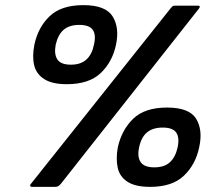

<svg xmlns="http://www.w3.org/2000/svg" viewBox="-20 -728 861 748"><path d="M105 0Q98 0 97.5 -4.5Q97 -9 103 -15L645 -696Q651 -703 653.5 -704.5Q656 -706 664 -706H749Q758 -706 758.5 -702Q759 -698 742 -678L218 -13Q213 -7 208 -3.5Q203 0 194 0ZM240 -400Q183 -400 152 -420Q121 -440 113 -474.5Q105 -509 114 -554Q128 -621 173 -664.5Q218 -708 305 -708Q391 -708 418.5 -664.5Q446 -621 432 -554Q418 -487 372.5 -443.5Q327 -400 240 -400ZM256 -476Q295 -476 317 -496.5Q339 -517 346 -554Q355 -592 341.5 -611.5Q328 -631 289 -631Q250 -631 228 -612Q206 -593 197 -554Q190 -517 203.5 -496.5Q217 -476 256 -476ZM565 0Q507 0 476.5 -20Q446 -40 438.5 -75Q431 -110 439 -154Q454 -222 499 -265.5Q544 -309 631 -309Q717 -309 744 -265.5Q771 -222 756 -154Q742 -87 696.5 -43.5Q651 0 565 0ZM581 -76Q621 -76 642.5 -96.5Q664 -117 672 -154Q680 -192 666.5 -211.5Q653 -231 614 -231Q575 -231 552.5 -212Q530 -193 522 -154Q514 -117 528 -96.5Q542 -76 581 -76Z"/></svg>

Font: Glory Thin
Style: Bold Italic
Weight: 700
Italic angle: -12°
Version: Version 1.011